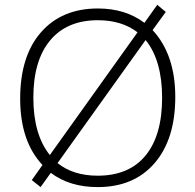

<svg xmlns="http://www.w3.org/2000/svg" viewBox="-20 -760 804 790"><path d="M185.1 -122.1 545.9 -627Q481 -676.8 382.8 -676.8Q255.4 -676.8 186.3 -593.8Q117.2 -510.7 117.2 -358.4Q117.2 -206.1 185.1 -122.1ZM579.1 -595.2 216.8 -88.9Q281.7 -37.1 381.8 -37.1Q510.7 -37.1 578.9 -120.1Q647 -203.1 647 -357.4Q647 -511.7 579.1 -595.2ZM381.8 9.8Q266.6 9.8 189 -48.8L147 9.8L110.8 -19L154.8 -81.1Q63 -178.7 63 -354Q63 -529.3 148.7 -627.2Q234.4 -725.1 382.8 -725.1Q496.1 -725.1 574.2 -666L627 -740.2L662.1 -710.9L607.9 -636.2Q701.2 -535.2 701.2 -361.3Q701.2 -187.5 616.2 -88.9Q531.2 9.8 381.8 9.8Z"/></svg>

Font: OpenSans-Light
Style: Regular
Weight: 300
Foundry: Ascender Corporation
Version: Version 1.10